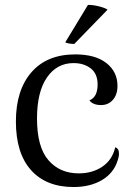

<svg xmlns="http://www.w3.org/2000/svg" viewBox="-20 -740 545 773"><path d="M44 -251Q44 -377 106.5 -449Q169 -521 283 -521Q364 -521 408.5 -486Q453 -451 453 -394Q453 -359 434.5 -338Q416 -317 387 -317Q354 -317 340 -336Q373 -349 373 -400Q373 -443 345.5 -464.5Q318 -486 276 -486Q209 -486 169 -428Q129 -370 129 -263Q129 -148 175 -95Q221 -42 297 -42Q352 -42 392 -69Q432 -96 444 -147Q459 -142 459 -122Q459 -109 454 -95Q438 -43 390.5 -15Q343 13 276 13Q166 13 105 -55Q44 -123 44 -251ZM279 -563Q269 -563 257.5 -565Q246 -567 243 -570L334 -720Q352 -721 378 -714.5Q404 -708 413 -701Z"/></svg>

Font: Arima Madurai
Style: Regular
Weight: 400
Designer: Joana Correia and Natanael Gama
Foundry: NDISCOVER
Version: Version 1.020